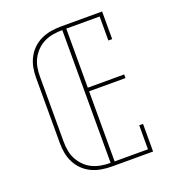

<svg xmlns="http://www.w3.org/2000/svg" viewBox="-133 -841 866 947"><g transform="rotate(-20 300.0 -367.5)"><path d="M293 0Q266 0 239.5 -4.5Q213 -9 189 -20Q165 -31 145.5 -49.5Q126 -68 113.5 -92Q101 -116 96 -142Q91 -168 91 -195V-540Q91 -567 96 -593Q101 -619 113.5 -643Q126 -667 145.5 -685.5Q165 -704 189 -715Q213 -726 239.5 -730.5Q266 -735 293 -735H509V-590H489V-716H314V-406H505V-387H314V-19H489V-145H509V0ZM293 -19V-716Q269 -716 245 -712Q221 -708 199.5 -698Q178 -688 160.5 -671Q143 -654 131.5 -633Q120 -612 115.5 -588Q111 -564 111 -540V-195Q111 -171 115.5 -147Q120 -123 131.5 -102Q143 -81 160.5 -64Q178 -47 199.5 -37Q221 -27 245 -23Q269 -19 293 -19Z"/></g></svg>

Font: Iosevka Curly Slab ThEx
Style: Regular
Weight: 100
Width: 7
Monospace: yes
Designer: Belleve Invis
Foundry: Belleve Invis
Version: Version 11.1.0; ttfautohint (v1.8.3)